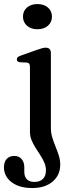

<svg xmlns="http://www.w3.org/2000/svg" viewBox="-45 -718 368 971"><path d="M212.3 -71.3Q212.3 -45.9 219.5 -22.5Q226.6 1 236 23.7Q245.3 46.4 252.5 68.9Q259.6 91.4 259.6 114.9Q259.6 167.9 221 200.4Q182.4 233 117.6 233Q71.2 233 39.5 218.6Q7.8 204.3 -8.7 180.7Q-25.1 157.2 -25.1 129.4Q-25.1 100.2 -10.8 85.4Q3.5 70.6 27.7 70.6Q50.7 70.6 64.3 86.4Q77.9 102.3 77.9 128.2V150.7Q77.9 175.7 91 188.9Q104.1 202.1 129.4 202.1Q157.3 201.8 172.3 186.7Q187.3 171.7 187.3 143.2Q187.3 123.2 179.2 104.4Q171 85.6 158.9 66.9Q146.8 48.3 134.8 29.4Q122.8 10.6 114.6 -9.3Q106.5 -29.1 106.5 -50.2V-379Q106.5 -390.5 102.7 -395.6Q98.9 -400.7 90.1 -401.7L56.3 -403.1Q47.6 -404.5 43.9 -408.1Q40.2 -411.8 40.2 -417.6Q40.2 -424.2 44.4 -428.5Q48.7 -432.8 60.1 -436.8L142.3 -466Q159 -472 169 -474.5Q178.9 -476.9 186 -476.9Q199.3 -476.9 205.8 -469.9Q212.3 -462.8 212.3 -450.5ZM144.2 -570.1Q111.6 -570.1 91.4 -588Q71.2 -605.9 71.2 -634.1Q71.2 -662.4 91.4 -680Q111.6 -697.5 144.2 -697.5Q177.1 -697.5 197.5 -679.8Q217.8 -662.1 217.8 -634.1Q217.8 -605.9 197.5 -588Q177.1 -570.1 144.2 -570.1Z"/></svg>

Font: Fraunces
Style: Regular
Weight: 900
Version: Version 1.000;[b76b70a41]